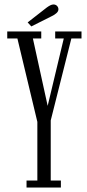

<svg xmlns="http://www.w3.org/2000/svg" viewBox="-20 -841 390 861"><path d="M99 0V-31.5H147.5V-294.5L58 -668.5H12.5V-700H165V-668.5H127.5L205 -315H181.5L266 -668.5H227.5V-700H345.5V-668.5H300L207.5 -301V-31.5H253V0ZM120.5 -722.5 104 -740.5 190 -807.5Q197.5 -813 205.2 -817Q213 -821 220 -821Q226.5 -821 231.5 -818Q236.5 -815 239.5 -809.5Q242 -805 242 -799.5Q242 -790 233 -782Q224 -774 212 -768.5Z"/></svg>

Font: Imbue Light
Style: Regular
Weight: 300
Designer: Tyler Finck
Foundry: Etcetera Type Company
Version: Version 1.102